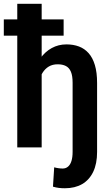

<svg xmlns="http://www.w3.org/2000/svg" viewBox="-37 -770 581 1003"><path d="M342.3 -228H470.2V23.9Q470.2 85 450 127.4Q429.7 169.9 392.1 191.7Q354.5 213.4 302.2 213.4Q285.6 213.4 271 211.7Q256.3 210 239.7 205.1L246.1 104Q255.9 106.9 267.8 108.6Q279.8 110.4 290.5 110.4Q307.1 110.4 318.8 100.1Q330.6 89.8 336.4 70.6Q342.3 51.3 342.3 23.9ZM180.7 -750V0H53.2V-750ZM160.2 -283.2 123 -282.7Q123 -337.9 136.2 -384.5Q149.4 -431.2 174.1 -465.6Q198.7 -500 233.4 -519Q268.1 -538.1 310.1 -538.1Q346.2 -538.1 375.5 -527.1Q404.8 -516.1 426 -492.2Q447.3 -468.3 458.7 -429.9Q470.2 -391.6 470.2 -336.4V0H342.3V-337.4Q342.3 -374 333.5 -395Q324.7 -416 307.4 -425Q290 -434.1 264.6 -434.1Q237.3 -434.1 217.8 -422.4Q198.2 -410.6 185.3 -389.9Q172.4 -369.1 166.3 -341.8Q160.2 -314.5 160.2 -283.2ZM295.4 -668.5V-583.5H-17.1V-668.5Z"/></svg>

Font: Roboto SemiCondensed SemiBold
Style: Regular
Weight: 600
Width: 4
Designer: Christian Robertson
Foundry: Google
Version: Version 3.009; 2024